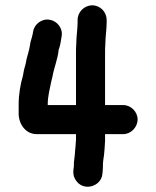

<svg xmlns="http://www.w3.org/2000/svg" viewBox="-20 -628 586 720"><path d="M271 -553V-545C271 -517 266 -492 266 -463C265 -453 265 -440 265 -425V-234H159V-237C159 -268 167 -295 172 -321L177 -342C183 -376 196 -404 200 -441C200 -443 201 -445 202 -447C207 -462 208 -475 211 -491C217 -523 193 -550 166 -554C135 -559 108 -536 104 -509C103 -502 102 -497 100 -490C100 -488 99 -486 98 -483C95 -474 93 -465 92 -456C89 -438 84 -424 80 -408L76 -388C74 -381 72 -374 70 -366L66 -344C57 -313 50 -276 50 -237V-202C50 -162 77 -125 117 -125H265V-104C264 -95 264 -86 263 -77L261 -55C261 -43 256 -19 257 -8C257 -5 257 -2 256 3L255 13C254 28 258 41 268 53C298 90 360 70 364 24L365 14C366 5 366 -4 366 -12C366 -21 369 -39 370 -46L372 -68C373 -78 373 -88 374 -99V-125H442C471 -125 496 -151 496 -180C496 -209 471 -234 442 -234H374V-425C374 -440 374 -452 375 -462C375 -488 380 -518 380 -545V-553C380 -583 356 -608 326 -608C296 -608 271 -583 271 -553Z"/></svg>

Font: Electronic
Style: ExHv
Weight: 900
Version: Version 1.011